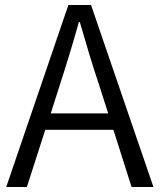

<svg xmlns="http://www.w3.org/2000/svg" viewBox="-20 -752 642 772"><path d="M5 0H88L162 -230H436L509 0H597L346 -732H255ZM184 -296 222 -415C249 -498 273 -577 297 -663H301C326 -577 349 -498 377 -415L415 -296Z"/></svg>

Font: Noto Sans CJK SC DemiLight
Style: Regular
Weight: 350
Designer: Ryoko NISHIZUKA 西塚涼子 (kana, bopomofo & ideographs); Paul D. Hunt (Latin, Greek & Cyrillic); Sandoll Communications 산돌커뮤니
Foundry: Adobe
Version: Version 2.004;hotconv 1.0.118;makeotfexe 2.5.65603